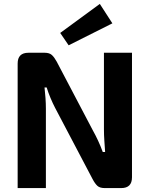

<svg xmlns="http://www.w3.org/2000/svg" viewBox="-20 -959 762 979"><path d="M653 -690V-55Q653 0 598 0H514Q489 0 476.5 -11.5Q464 -23 452 -46L261 -409Q249 -432 237.5 -459.5Q226 -487 218 -513H207Q210 -487 212 -459Q214 -431 214 -405V0H70V-635Q70 -690 125 -690H208Q232 -690 244.5 -678.5Q257 -667 269 -645L454 -293Q467 -270 480 -242Q493 -214 504 -184H516Q514 -214 512 -242.5Q510 -271 510 -299V-690ZM489 -939 553 -840 330 -728 287 -791Z"/></svg>

Font: Exo 2
Style: Bold
Weight: 700
Designer: Natanael Gama
Foundry: Natanael Gama
Version: Version 2.010